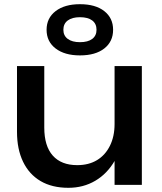

<svg xmlns="http://www.w3.org/2000/svg" viewBox="-20 -881 772 915"><path d="M306 14Q228 14 173.5 -18Q119 -50 90 -110Q61 -170 61 -253V-566H191V-273Q191 -185 231.5 -139.5Q272 -94 348 -94Q403 -94 442.5 -118Q482 -142 504 -186.5Q526 -231 526 -290L571 -265Q563 -178 527 -115.5Q491 -53 434 -19.5Q377 14 306 14ZM526 0V-204V-566H656V-184V0ZM361 -617Q288 -617 245 -650Q202 -683 202 -739Q202 -795 245 -828Q288 -861 361 -861Q435 -861 477 -828Q519 -795 519 -739Q519 -683 477 -650Q435 -617 361 -617ZM361 -680Q399 -680 419.5 -695.5Q440 -711 440 -739Q440 -768 419.5 -783.5Q399 -799 361 -799Q324 -799 303 -783.5Q282 -768 282 -739Q282 -711 303 -695.5Q324 -680 361 -680Z"/></svg>

Font: Bounded
Style: Regular
Weight: 400
Designer: Vlad Churkin
Version: Version 1.0